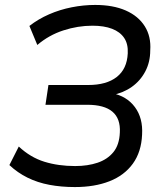

<svg xmlns="http://www.w3.org/2000/svg" viewBox="-20 -748 667 777"><path d="M283 9Q228 9 180 0Q132 -9 91.5 -29Q51 -49 18 -80L56 -155Q103 -111 159.5 -93.5Q216 -76 284 -76Q335 -76 375 -89.5Q415 -103 439 -132.5Q463 -162 465 -212Q468 -268 435 -296Q402 -324 333 -324H164L176 -404H337Q411 -404 452.5 -436.5Q494 -469 497 -532Q499 -570 482.5 -594.5Q466 -619 433.5 -631.5Q401 -644 354 -644Q295 -644 236.5 -625Q178 -606 131 -566L99 -643Q135 -671 178.5 -690Q222 -709 270 -718.5Q318 -728 365 -728Q438 -728 489 -705.5Q540 -683 566 -641.5Q592 -600 588 -544Q588 -497 568 -459Q548 -421 513.5 -396.5Q479 -372 433 -363V-371Q493 -359 526 -314.5Q559 -270 555 -203Q552 -133 517.5 -85.5Q483 -38 423 -14.5Q363 9 283 9Z"/></svg>

Font: Nunitoga
Style: Medium Italic
Weight: 500
Italic angle: -9°
Designer: Vernon Adams
Foundry: Vernon Adams
Version: Version 1.0